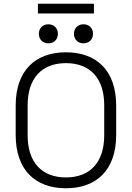

<svg xmlns="http://www.w3.org/2000/svg" viewBox="-20 -994 706 1028"><path d="M333 14C497 14 602 -84 602 -271V-429C602 -616 497 -714 333 -714C169 -714 64 -616 64 -429V-271C64 -84 169 14 333 14ZM128 -269V-431C128 -574 203 -656 333 -656C463 -656 538 -574 538 -431V-269C538 -126 463 -44 333 -44C203 -44 128 -126 128 -269ZM183 -922H483V-974H183ZM188 -813C188 -783 209 -762 239 -762C269 -762 290 -783 290 -813C290 -843 269 -864 239 -864C209 -864 188 -843 188 -813ZM376 -813C376 -783 397 -762 427 -762C457 -762 478 -783 478 -813C478 -843 457 -864 427 -864C397 -864 376 -843 376 -813Z"/></svg>

Font: Meta Space Light
Style: Regular
Weight: 300
Designer: Meta Pool / Florian Karsten
Foundry: Meta Pool / Florian Karsten
Version: Version 2.000;Glyphs 3.1.1 (3137)